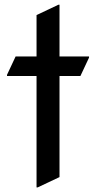

<svg xmlns="http://www.w3.org/2000/svg" viewBox="-20 -777 408 816"><path d="M135.3 19.5V-454.1H9.8V-459L46.4 -537.1H135.3V-712.9L228 -756.8H232.9V-537.1H358.4V-532.2L321.8 -454.1H232.9V-24.4L140.1 19.5Z"/></svg>

Font: Nova Oval
Style: Book
Weight: 400
Version: Version 2.000